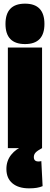

<svg xmlns="http://www.w3.org/2000/svg" viewBox="-20 -810 273 1050"><path d="M117 -569Q10 -569 10 -679Q10 -790 117 -790Q223 -790 223 -679Q223 -569 117 -569ZM23 0V-550H210V0ZM139 220Q81 220 48 192.5Q15 165 15 114Q15 69 41.5 36Q68 3 109 -11L210 0Q184 14 174.5 24.5Q165 35 165 49Q165 73 190 73Q199 73 206 71L213 208Q199 214 181.5 217Q164 220 139 220Z"/></svg>

Font: Georama Condensed Black
Style: Regular
Weight: 900
Width: 3
Designer: Jean-Baptiste Levee
Foundry: Production Type
Version: Version 1.000